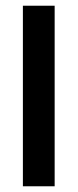

<svg xmlns="http://www.w3.org/2000/svg" viewBox="-20 -651 272 671"><path d="M171 0H60V-631H171Z"/></svg>

Font: Placeholder Sans Medium
Style: Regular
Weight: 500
Designer: The Branx Europe S.L
Version: Version 1.006;Fontself Maker 3.5.7